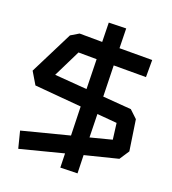

<svg xmlns="http://www.w3.org/2000/svg" viewBox="-103 -653 761 848"><g transform="rotate(15 277.5 -228.5)"><path d="M329 111 249 106 253 40 48 74 35 -6 258 -43 266 -178 49 -216 20 -276 139 -469 178 -488 284 -478 290 -568 371 -563 365 -471 518 -458 511 -378 360 -391 351 -246 483 -224 516 -187 525 -42 491 1 334 26ZM271 -259 280 -398 195 -406 121 -284ZM339 -56 441 -73 438 -149 346 -165Z"/></g></svg>

Font: ZCOOL KuaiLe
Style: Regular
Weight: 400
Designer: Lui Bingke
Foundry: ZCOOL
Version: Version 3.51;August 12, 2021;FontCreator 13.0.0.2613 64-bit